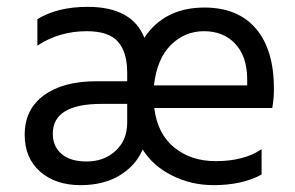

<svg xmlns="http://www.w3.org/2000/svg" viewBox="-20 -535 859 560"><path d="M351 -177V-232H276Q134 -232 134 -145Q134 -108 159.5 -86Q185 -64 233 -64Q283 -64 317 -95Q351 -126 351 -177ZM701 -286V-306Q700 -372 665.5 -408Q631 -444 575 -444Q519 -444 478.5 -404Q438 -364 429 -286ZM774 -220H430Q439 -145 488 -105Q537 -65 609 -65Q692 -65 743 -100V-26Q686 5 603 5Q538 5 482 -23Q426 -51 396 -99Q377 -53 330 -24Q283 5 215 5Q142 5 97 -34.5Q52 -74 52 -142Q52 -216 108 -257Q164 -298 261 -298H351V-323Q351 -383 324 -413.5Q297 -444 233 -444Q153 -444 89 -402V-479Q147 -515 236 -515Q365 -515 401 -425Q460 -513 576 -513Q674 -513 726.5 -451.5Q779 -390 779 -275Q779 -247 774 -220Z"/></svg>

Font: Hind
Style: Regular
Weight: 400
Designer: Manushi Parikh, Satya Rajpurohit
Foundry: Indian Type Foundry
Version: Version 2.000;PS 1.0;hotconv 1.0.79;makeotf.lib2.5.61930